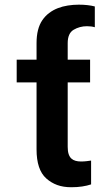

<svg xmlns="http://www.w3.org/2000/svg" viewBox="-20 -780 470 810"><path d="M50.4 -432.5V-528.4H134.2V-598Q134.2 -659.4 158.7 -695Q170.8 -712.7 187.3 -725.1Q203.8 -737.6 223.7 -745.4Q243.6 -753.2 266.2 -756.7Q288.7 -760.3 312.5 -760.3Q333.1 -760.3 349.6 -758.3Q366.1 -756.4 380 -752.8V-665.1Q365.8 -669.4 346.9 -669.4Q316.1 -669.4 290.8 -654.5Q265.6 -639.6 265.6 -598V-528.4H360.1V-432.5H265.6V-160.5Q265.6 -142.4 269.5 -130.3Q273.4 -118.3 280.9 -111.3Q288.4 -104.4 298.7 -101.6Q308.9 -98.7 321.7 -98.7Q334.5 -98.7 345.5 -100.1Q356.5 -101.6 364.3 -102.6V-2.1Q347.3 3.6 326.7 6.7Q306.1 9.9 280.5 9.9Q247.2 9.9 221.4 0.5Q195.7 -8.9 175.1 -27.3Q134.2 -63.9 134.2 -149.9V-432.5Z"/></svg>

Font: Inter P Semi Bold
Style: Regular
Weight: 600
Designer: Rasmus Andersson
Foundry: rsms
Version: Version 3.018;git-588b23468